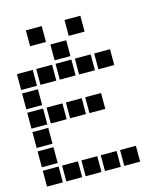

<svg xmlns="http://www.w3.org/2000/svg" viewBox="-115 -880 831 960"><g transform="rotate(-15 300.0 -400.0)"><path d="M110 -791Q109 -791 109 -791Q109 -791 109 -790V-710Q109 -709 109 -709Q109 -709 110 -709H190Q191 -709 191 -709Q191 -709 191 -710V-790Q191 -791 191 -791Q191 -791 190 -791ZM310 -791Q309 -791 309 -791Q309 -791 309 -790V-710Q309 -709 309 -709Q309 -709 310 -709H390Q391 -709 391 -709Q391 -709 391 -710V-790Q391 -791 391 -791Q391 -791 390 -791ZM210 -691Q209 -691 209 -691Q209 -691 209 -690V-610Q209 -609 209 -609Q209 -609 210 -609H290Q291 -609 291 -609Q291 -609 291 -610V-690Q291 -691 291 -691Q291 -691 290 -691ZM10 -591Q9 -591 9 -591Q9 -591 9 -590V-510Q9 -509 9 -509Q9 -509 10 -509H90Q91 -509 91 -509Q91 -509 91 -510V-590Q91 -591 91 -591Q91 -591 90 -591ZM110 -591Q109 -591 109 -591Q109 -591 109 -590V-510Q109 -509 109 -509Q109 -509 110 -509H190Q191 -509 191 -509Q191 -509 191 -510V-590Q191 -591 191 -591Q191 -591 190 -591ZM210 -591Q209 -591 209 -591Q209 -591 209 -590V-510Q209 -509 209 -509Q209 -509 210 -509H290Q291 -509 291 -509Q291 -509 291 -510V-590Q291 -591 291 -591Q291 -591 290 -591ZM310 -591Q309 -591 309 -591Q309 -591 309 -590V-510Q309 -509 309 -509Q309 -509 310 -509H390Q391 -509 391 -509Q391 -509 391 -510V-590Q391 -591 391 -591Q391 -591 390 -591ZM410 -591Q409 -591 409 -591Q409 -591 409 -590V-510Q409 -509 409 -509Q409 -509 410 -509H490Q491 -509 491 -509Q491 -509 491 -510V-590Q491 -591 491 -591Q491 -591 490 -591ZM10 -491Q9 -491 9 -491Q9 -491 9 -490V-410Q9 -409 9 -409Q9 -409 10 -409H90Q91 -409 91 -409Q91 -409 91 -410V-490Q91 -491 91 -491Q91 -491 90 -491ZM10 -391Q9 -391 9 -391Q9 -391 9 -390V-310Q9 -309 9 -309Q9 -309 10 -309H90Q91 -309 91 -309Q91 -309 91 -310V-390Q91 -391 91 -391Q91 -391 90 -391ZM110 -391Q109 -391 109 -391Q109 -391 109 -390V-310Q109 -309 109 -309Q109 -309 110 -309H190Q191 -309 191 -309Q191 -309 191 -310V-390Q191 -391 191 -391Q191 -391 190 -391ZM210 -391Q209 -391 209 -391Q209 -391 209 -390V-310Q209 -309 209 -309Q209 -309 210 -309H290Q291 -309 291 -309Q291 -309 291 -310V-390Q291 -391 291 -391Q291 -391 290 -391ZM310 -391Q309 -391 309 -391Q309 -391 309 -390V-310Q309 -309 309 -309Q309 -309 310 -309H390Q391 -309 391 -309Q391 -309 391 -310V-390Q391 -391 391 -391Q391 -391 390 -391ZM10 -291Q9 -291 9 -291Q9 -291 9 -290V-210Q9 -209 9 -209Q9 -209 10 -209H90Q91 -209 91 -209Q91 -209 91 -210V-290Q91 -291 91 -291Q91 -291 90 -291ZM10 -191Q9 -191 9 -191Q9 -191 9 -190V-110Q9 -109 9 -109Q9 -109 10 -109H90Q91 -109 91 -109Q91 -109 91 -110V-190Q91 -191 91 -191Q91 -191 90 -191ZM10 -91Q9 -91 9 -91Q9 -91 9 -90V-10Q9 -9 9 -9Q9 -9 10 -9H90Q91 -9 91 -9Q91 -9 91 -10V-90Q91 -91 91 -91Q91 -91 90 -91ZM110 -91Q109 -91 109 -91Q109 -91 109 -90V-10Q109 -9 109 -9Q109 -9 110 -9H190Q191 -9 191 -9Q191 -9 191 -10V-90Q191 -91 191 -91Q191 -91 190 -91ZM210 -91Q209 -91 209 -91Q209 -91 209 -90V-10Q209 -9 209 -9Q209 -9 210 -9H290Q291 -9 291 -9Q291 -9 291 -10V-90Q291 -91 291 -91Q291 -91 290 -91ZM310 -91Q309 -91 309 -91Q309 -91 309 -90V-10Q309 -9 309 -9Q309 -9 310 -9H390Q391 -9 391 -9Q391 -9 391 -10V-90Q391 -91 391 -91Q391 -91 390 -91ZM410 -91Q409 -91 409 -91Q409 -91 409 -90V-10Q409 -9 409 -9Q409 -9 410 -9H490Q491 -9 491 -9Q491 -9 491 -10V-90Q491 -91 491 -91Q491 -91 490 -91Z"/></g></svg>

Font: Doto ExtraBold
Style: Regular
Weight: 800
Monospace: yes
Version: Version 1.000